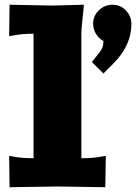

<svg xmlns="http://www.w3.org/2000/svg" viewBox="-20 -781 570 802"><path d="M528.8 -681.2Q528.8 -590.8 453.1 -515.1L412.1 -474.1L363.8 -522L399.9 -567.9Q412.1 -584 412.1 -609.9Q391.6 -621.1 380.4 -640.4Q369.1 -659.7 369.1 -681.2Q369.1 -715.3 393.3 -738.3Q417.5 -761.2 449.2 -761.2Q483.4 -761.2 506.1 -737.1Q528.8 -712.9 528.8 -681.2ZM330.1 -761.2Q330.1 -749.5 325 -705.6Q319.8 -661.6 319.8 -640.1V-120.1Q366.7 -120.1 397.9 -126L421.9 -129.9L419.9 1L220.2 -2L20 1L18.1 -129.9L42 -126Q73.2 -120.1 120.1 -120.1V-640.1Q75.7 -640.1 42 -633.8L18.1 -629.9L20 -761.2L200.2 -757.8Z"/></svg>

Font: Zantroke
Style: Regular
Weight: 500
Foundry: gluk
Version: Version 0.36